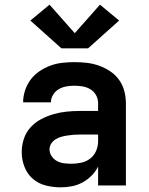

<svg xmlns="http://www.w3.org/2000/svg" viewBox="-20 -794 640 822"><path d="M239 8Q207 8 175.5 0Q144 -8 120 -29Q96 -50 84.5 -80.5Q73 -111 73 -143Q73 -171 82 -199Q91 -227 110.5 -248.5Q130 -270 155.5 -283.5Q181 -297 208.5 -305Q236 -313 264.5 -316Q293 -319 322 -319H400V-352Q400 -370 391.5 -386Q383 -402 367.5 -411.5Q352 -421 334 -424Q316 -427 298 -427Q281 -427 264 -424Q247 -421 232 -412.5Q217 -404 207.5 -388.5Q198 -373 198 -356H79Q79 -356 79 -356Q79 -356 79 -356Q79 -382 87.5 -407.5Q96 -433 111.5 -453.5Q127 -474 149 -489Q171 -504 195.5 -513Q220 -522 246 -525Q272 -528 298 -528Q325 -528 351.5 -525Q378 -522 403.5 -513Q429 -504 451.5 -489Q474 -474 489.5 -452.5Q505 -431 512 -405Q519 -379 519 -352V0H400V-81Q389 -59 371.5 -41.5Q354 -24 332.5 -12.5Q311 -1 287 3.5Q263 8 239 8ZM286 -93Q307 -93 328 -97.5Q349 -102 366 -115Q383 -128 391.5 -148Q400 -168 400 -189V-218H322Q309 -218 295.5 -217Q282 -216 269 -214Q256 -212 243 -208.5Q230 -205 218.5 -198Q207 -191 199.5 -179.5Q192 -168 192 -155Q192 -139 201 -125.5Q210 -112 224 -104.5Q238 -97 254 -95Q270 -93 286 -93ZM243 -587 110 -706 192 -774 300 -652 408 -774 490 -706 357 -587Z"/></svg>

Font: Zed Sans Extended
Style: Bold
Weight: 700
Width: 7
Designer: Belleve Invis
Foundry: Belleve Invis
Version: Version 1.0.0; ttfautohint (v1.8.4)